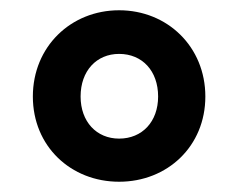

<svg xmlns="http://www.w3.org/2000/svg" viewBox="-20 -805 463 374"><path d="M212 -451C306 -451 380 -520 380 -617C380 -714 306 -785 212 -785C118 -785 44 -714 44 -617C44 -520 118 -451 212 -451ZM212 -535C168 -535 137 -568 137 -617C137 -667 168 -700 212 -700C257 -700 288 -667 288 -617C288 -568 257 -535 212 -535Z"/></svg>

Font: Noto Sans CJK Black
Style: Bold
Weight: 900
Designer: Ryoko NISHIZUKA (kana & ideographs); Paul D. Hunt (Latin, Greek & Cyrillic); Wenlong ZHANG (bopomofo); Sandoll Communica
Foundry: Adobe Systems Incorporated
Version: Version 1.000;PS 1;hotconv 1.0.78;makeotf.lib2.5.61930